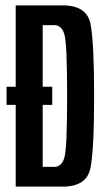

<svg xmlns="http://www.w3.org/2000/svg" viewBox="-20 -695 388 715"><path d="M4.5 -304.5H174.5V-372H4.5ZM38.5 0H213Q303 0 316.8 -69Q330.5 -138 330.5 -337.5Q330.5 -537 317 -606Q303.5 -675 213 -675H38.5ZM139 -73.5V-601.5H181.5Q211 -601.5 220.5 -564.2Q230 -527 230 -337.5Q230 -148.5 220.5 -111Q211 -73.5 181.5 -73.5Z"/></svg>

Font: Anybody ExtraCondensed Medium
Style: Regular
Weight: 500
Width: 2
Version: Version 1.113;gftools[0.9.25]